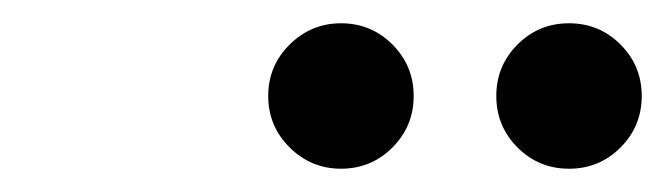

<svg xmlns="http://www.w3.org/2000/svg" viewBox="-20 -990 572 165"><path d="M469 -845Q495 -845 513.2 -863.2Q531.5 -881.5 531.5 -907.5Q531.5 -933.5 513.2 -951.8Q495 -970 469 -970Q443 -970 424.8 -951.8Q406.5 -933.5 406.5 -907.5Q406.5 -881.5 424.8 -863.2Q443 -845 469 -845ZM273 -845Q299 -845 317.2 -863.2Q335.5 -881.5 335.5 -907.5Q335.5 -933.5 317.2 -951.8Q299 -970 273 -970Q247.5 -970 229 -951.8Q210.5 -933.5 210.5 -907.5Q210.5 -881.5 229 -863.2Q247.5 -845 273 -845Z"/></svg>

Font: Besley SemiBold
Style: Italic
Weight: 600
Italic angle: -13°
Designer: Owen Earl
Foundry: indestructible type*
Version: Version 2.001